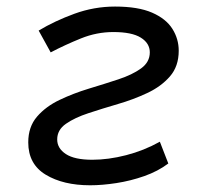

<svg xmlns="http://www.w3.org/2000/svg" viewBox="-20 -547 626 577"><path d="M251 9.8Q169.9 9.8 117.4 -22Q64.9 -53.7 64.9 -119.1Q64.9 -166 91.3 -196.5Q117.7 -227.1 159.2 -246.8Q200.7 -266.6 247.6 -280.8Q294.4 -294.9 335.9 -308.6Q377.4 -322.3 403.8 -341.3Q430.2 -360.4 430.2 -389.6Q430.2 -417 403.3 -433.8Q376.5 -450.7 320.8 -450.7Q270.5 -450.7 223.4 -431.6Q176.3 -412.6 132.3 -389.6L96.2 -455.1Q144 -483.9 203.4 -505.6Q262.7 -527.3 325.7 -527.3Q395 -527.3 437 -509Q479 -490.7 498 -460.4Q517.1 -430.2 517.1 -394.5Q517.1 -347.7 490.7 -317.4Q464.4 -287.1 422.9 -267.6Q381.3 -248 334.5 -234.4Q287.6 -220.7 246.1 -207Q204.6 -193.4 178.2 -175Q151.9 -156.7 151.9 -127.9Q151.9 -101.1 178 -84Q204.1 -66.9 257.3 -66.9Q305.7 -66.9 358.9 -80.6Q412.1 -94.2 460.4 -121.1L485.8 -55.7Q454.6 -32.2 413.6 -17.8Q372.6 -3.4 329.8 3.2Q287.1 9.8 251 9.8Z"/></svg>

Font: Cascadia Mono PL SemiLight
Style: Italic
Weight: 350
Italic angle: -10°
Monospace: yes
Designer: Aaron Bell
Foundry: Saja Typeworks
Version: Version 2404.023; ttfautohint (v1.8.4)